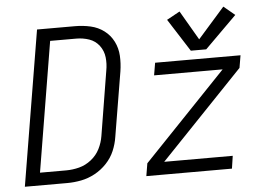

<svg xmlns="http://www.w3.org/2000/svg" viewBox="-53 -836 1258 907"><g transform="rotate(-5 576.0 -383.0)"><path d="M866 -572H939L1090 -722L1037 -766L910 -622L829 -761L767 -727ZM29 0H230Q263 0 296.5 -6.5Q330 -13 361.5 -30Q393 -47 418 -73.5Q443 -100 456.5 -132Q470 -164 475 -197L526 -503Q532 -541 530 -577.5Q528 -614 512 -645.5Q496 -677 468 -698Q440 -719 404.5 -727Q369 -735 331 -735H151ZM230 -60H106L208 -676H332Q364 -676 393 -666Q422 -656 440.5 -631.5Q459 -607 462.5 -576Q466 -545 460 -513L410 -207Q405 -176 390.5 -147Q376 -118 349.5 -97Q323 -76 292 -68Q261 -60 230 -60ZM605 0H1011L1020 -60H695L1088 -471L1098 -530H693L683 -471H1008L615 -60Z"/></g></svg>

Font: Iosevka Sparkle Light Oblique
Style: Regular
Weight: 300
Italic angle: -9°
Designer: Belleve Invis
Foundry: Belleve Invis
Version: Version 4.5.0; ttfautohint (v1.8.3)